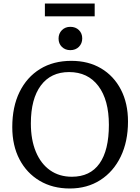

<svg xmlns="http://www.w3.org/2000/svg" viewBox="-20 -1061 800 1095"><path d="M378 14Q280 14 206 -30Q132 -74 91 -152.5Q50 -231 50 -336Q50 -452 91.5 -536.5Q133 -621 208.5 -667.5Q284 -714 387 -714Q484 -714 556.5 -671Q629 -628 669.5 -550Q710 -472 710 -368Q710 -254 668.5 -168Q627 -82 552 -34Q477 14 378 14ZM390 -53Q494 -53 547.5 -128.5Q601 -204 601 -349Q601 -491 541 -570.5Q481 -650 374 -650Q270 -650 213 -573.5Q156 -497 156 -357Q156 -264 184.5 -195.5Q213 -127 265.5 -90Q318 -53 390 -53ZM381 -775Q352 -775 333 -793.5Q314 -812 314 -841Q314 -870 333 -889Q352 -908 381 -908Q411 -908 430 -889.5Q449 -871 449 -842Q449 -813 430 -794Q411 -775 381 -775ZM236 -968V-1041H520V-968Z"/></svg>

Font: Text Regular
Style: Regular
Weight: 400
Designer: Latin by Veronika Burian and Jose Scaglione. Greek by Irene Vlachou. Cyrillic by Vera Evstafieva.
Foundry: TypeTogether
Version: Version 3.002